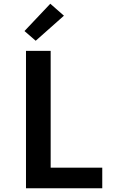

<svg xmlns="http://www.w3.org/2000/svg" viewBox="-20 -1007 640 1027"><path d="M119 0V-735H251V-110H527V0ZM171 -789 111 -841 249 -987 322 -923Z"/></svg>

Font: Iosevka Aile Extrabold
Style: Regular
Weight: 800
Designer: Belleve Invis
Foundry: Belleve Invis
Version: Version 27.3.5; ttfautohint (v1.8.4)